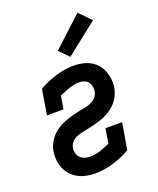

<svg xmlns="http://www.w3.org/2000/svg" viewBox="-145 -868 791 964"><g transform="rotate(-20 250.0 -386.5)"><path d="M198 8Q174 8 150.5 3.5Q127 -1 107 -11.5Q87 -22 71.5 -38Q56 -54 47 -75Q38 -96 35 -119.5Q32 -143 36 -167Q38 -183 44.5 -198Q51 -213 60 -226.5Q69 -240 81.5 -251.5Q94 -263 108 -272Q122 -281 137.5 -287.5Q153 -294 168.5 -299Q184 -304 199.5 -308Q215 -312 230.5 -315Q246 -318 262 -321Q278 -324 293 -331Q308 -338 319.5 -351Q331 -364 333 -380Q336 -393 333 -407Q330 -421 322 -431Q314 -441 301 -445.5Q288 -450 274 -450Q260 -450 246.5 -447Q233 -444 219.5 -439.5Q206 -435 193 -429.5Q180 -424 167 -419L155 -349H67L89 -483Q111 -496 134.5 -506Q158 -516 181 -523Q204 -530 228.5 -534Q253 -538 277 -538Q300 -538 322.5 -533.5Q345 -529 364.5 -518.5Q384 -508 399 -491.5Q414 -475 422 -454Q430 -433 433 -410Q436 -387 432 -363Q429 -348 423 -332.5Q417 -317 407.5 -303.5Q398 -290 385.5 -278.5Q373 -267 359 -258Q345 -249 330 -242.5Q315 -236 299.5 -231Q284 -226 268.5 -222.5Q253 -219 237 -215.5Q221 -212 205.5 -209Q190 -206 174.5 -199.5Q159 -193 147.5 -180Q136 -167 134 -151Q131 -136 135 -122Q139 -108 148.5 -98.5Q158 -89 172 -84.5Q186 -80 200 -80Q228 -80 255 -89Q282 -98 308 -110L321 -188H410L386 -47Q365 -34 341 -24Q317 -14 293.5 -7Q270 0 246 4Q222 8 198 8ZM278 -585 229 -635 387 -781 448 -719Z"/></g></svg>

Font: Iosevka Slab Semibold
Style: Italic
Weight: 600
Italic angle: -9°
Monospace: yes
Designer: Belleve Invis
Foundry: Belleve Invis
Version: Version 11.1.1; ttfautohint (v1.8.3)